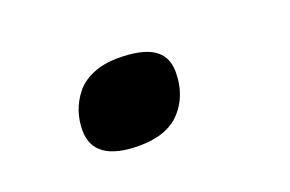

<svg xmlns="http://www.w3.org/2000/svg" viewBox="-44 -326 702 465"><g transform="rotate(-20 307.0 -93.5)"><path d="M253.9 15.1Q136.2 15.1 136.2 -66.9Q136.2 -92.3 144 -115.2Q151.9 -138.2 167.7 -158.2Q183.6 -178.2 211.7 -190.2Q239.7 -202.1 276.9 -202.1Q337.9 -202.1 367.4 -182.9Q397 -163.6 397 -123Q397 -63 361.3 -23.9Q325.7 15.1 253.9 15.1Z"/></g></svg>

Font: IntelOne Mono Bold
Style: Italic
Weight: 700
Italic angle: -16°
Designer: Fred Shallcrass
Foundry: Frere-Jones Type LLC
Version: Version 1.200;hotconv 1.1.0;makeotfexe 2.6.0;FJTRelease1.2